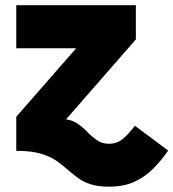

<svg xmlns="http://www.w3.org/2000/svg" viewBox="-20 -575 661 732"><path d="M395.5 136.7Q354 136.7 326.2 127.7Q298.3 118.7 278.6 104.2Q258.8 89.8 240.2 73.7Q219.7 55.2 195.6 38.3Q171.4 21.5 135 10.7Q98.6 0 42 0V-129.9L270.5 -391.1H42V-555.2H498V-424.8L231.9 -120.1Q257.8 -116.2 277.3 -102.5Q296.9 -88.9 313.5 -71.3Q330.6 -53.7 349.9 -40.3Q369.1 -26.9 395.5 -26.9Q427.7 -26.9 451.2 -47.9Q474.6 -68.8 494.1 -95.7L621.1 -1Q594.7 37.1 563.7 68.4Q532.7 99.6 491.9 118.2Q451.2 136.7 395.5 136.7Z"/></svg>

Font: Estedad-FD Black
Style: Regular
Weight: 900
Designer: Amin Abedi
Version: Version 7.3